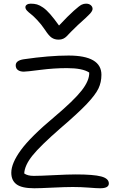

<svg xmlns="http://www.w3.org/2000/svg" viewBox="-20 -1010 636 1037"><path d="M444.8 -990.2Q460.9 -990.2 470.5 -981.9Q480 -973.6 480 -961.9Q480 -951.7 466.6 -936.5Q453.1 -921.4 400.9 -875Q382.8 -858.4 364.7 -839.6Q346.7 -820.8 339.6 -813.5Q332.5 -806.2 321.8 -801Q311 -795.9 296.9 -795.9Q274.9 -795.9 259.3 -806.4Q243.7 -816.9 224.1 -847.2Q203.6 -877.9 181.6 -901.1Q159.7 -924.3 147 -933.8Q134.3 -943.4 125.7 -952.6Q117.2 -961.9 117.2 -971.2Q117.2 -979.5 125.2 -984.9Q133.3 -990.2 146 -990.2Q165 -990.2 179.7 -986.1Q194.3 -981.9 212.4 -969.5Q230.5 -957 251 -933.6Q271.5 -910.2 298.8 -872.1Q348.6 -925.3 378.9 -952.1Q409.2 -979 420.7 -984.6Q432.1 -990.2 444.8 -990.2ZM165 6.8Q98.1 6.8 69.6 -14.2Q41 -35.2 41 -77.1Q41 -128.4 93 -199.7Q145 -271 273.9 -378.9Q378.9 -467.3 421.1 -521.2Q463.4 -575.2 461.9 -618.2Q425.8 -642.1 341.8 -642.1Q272 -642.1 197.8 -632.6Q123.5 -623 108.9 -623Q88.9 -623 76.9 -631.6Q64.9 -640.1 64.9 -657.2Q64.9 -683.1 107.9 -689.9Q245.6 -710 350.1 -710Q527.8 -710 527.8 -606Q527.8 -565.4 511.5 -531.5Q495.1 -497.6 448.7 -448.5Q402.3 -399.4 307.1 -317.9Q196.8 -221.7 155 -169.4Q113.3 -117.2 110.8 -73.2Q128.9 -60.1 162.1 -60.1Q196.8 -60.1 271.5 -64Q346.2 -67.9 389.2 -67.9Q485.4 -67.9 526.6 -56.9Q567.9 -45.9 567.9 -19Q567.9 6.8 521 6.8Q502.4 6.8 460.2 3.4Q418 0 373 0Q333 0 263.4 3.4Q193.8 6.8 165 6.8Z"/></svg>

Font: Shantell Sans Normal
Style: Regular
Weight: 300
Designer: Stephen Nixon, Anya Danilova, Shantell Martin
Foundry: Arrow Type
Version: Version 1.006;[559af2be0]